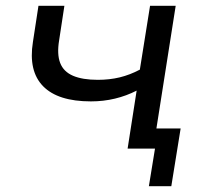

<svg xmlns="http://www.w3.org/2000/svg" viewBox="-20 -510 692 659"><path d="M491 129 512 0H419L430 -69H600L568 129ZM418 0 449 -199Q414 -181 374.5 -171.5Q335 -162 292 -162Q179 -162 128 -214Q77 -266 93 -366L112 -490H201L183 -372Q175 -324 186.5 -294Q198 -264 230.5 -250Q263 -236 316 -236Q356 -236 391 -244.5Q426 -253 460 -271L495 -490H583L506 0Z"/></svg>

Font: Nunito Sans 10pt SemiExpanded
Style: Italic
Weight: 400
Width: 6
Italic angle: -9°
Designer: Vernon Adams
Foundry: Vernon Adams
Version: Version 3.101;gftools[0.9.27]